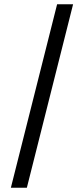

<svg xmlns="http://www.w3.org/2000/svg" viewBox="-20 -760 394 901"><path d="M248 -740H323L106 121H31Z"/></svg>

Font: Encode Sans Narrow
Style: Regular
Weight: 400
Designer: Pablo Impallari, Andres Torresi
Foundry: Pablo Impallari, Andres Torresi
Version: Version 1.000; ttfautohint (v1.00) -l 8 -r 50 -G 200 -x 14 -